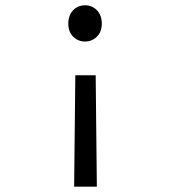

<svg xmlns="http://www.w3.org/2000/svg" viewBox="-20 -514 640 722"><path d="M236.8 -424.8Q236.8 -456.5 254.9 -475.3Q272.9 -494.1 299.8 -494.1Q326.7 -494.1 344.7 -475.3Q362.8 -456.5 362.8 -424.8Q362.8 -394.5 344.5 -376.2Q326.2 -357.9 299.8 -357.9Q273.4 -357.9 255.1 -376.2Q236.8 -394.5 236.8 -424.8ZM258.8 188 263.2 -231H339.8L344.2 188Z"/></svg>

Font: Office Code Pro D Light
Style: Regular
Weight: 300
Designer: Nathan Rutzky & Paul D. Hunt
Foundry: Adobe Systems Incorporated
Version: Version 1.004;PS 001.004;hotconv 1.0.70;makeotf.lib2.5.58329